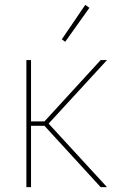

<svg xmlns="http://www.w3.org/2000/svg" viewBox="-20 -766 540 786"><path d="M88 0V-520H107V-269H162L392 -520H418L179 -260L418 0H392L162 -251H107V0ZM247 -595 233 -605 329 -746 346 -734Z"/></svg>

Font: Iosevka Term Curly Thin
Style: Regular
Weight: 100
Designer: Belleve Invis
Foundry: Belleve Invis
Version: Version 32.3.0